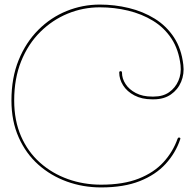

<svg xmlns="http://www.w3.org/2000/svg" viewBox="-20 -809 852 839"><path d="M422 10Q343 10 272.5 -15.5Q202 -41 147.5 -89.5Q93 -138 61.5 -209Q30 -280 30 -370Q30 -469 61.5 -546.5Q93 -624 147.5 -678.5Q202 -733 271.5 -761Q341 -789 416 -789Q481 -789 543 -774Q605 -759 656 -727.5Q707 -696 740 -646Q773 -596 781 -526Q786 -486 771.5 -451.5Q757 -417 726.5 -396Q696 -375 652 -375H644Q600 -375 567.5 -392Q535 -409 518 -436Q501 -463 501 -492Q501 -498 507 -498Q513 -498 513 -492Q513 -466 528.5 -442Q544 -418 573.5 -402.5Q603 -387 644 -387H652Q692 -387 719 -406Q746 -425 759.5 -456Q773 -487 769 -524Q761 -592 729.5 -640Q698 -688 649 -718Q600 -748 540 -762.5Q480 -777 416 -777Q343 -777 276 -749.5Q209 -722 156 -669.5Q103 -617 72.5 -541.5Q42 -466 42 -370Q42 -282 72 -213.5Q102 -145 155 -98Q208 -51 276.5 -26.5Q345 -2 422 -2Q519 -2 586 -28.5Q653 -55 694.5 -100.5Q736 -146 756 -203Q758 -208 762 -208Q771 -208 767 -199Q747 -140 703.5 -92.5Q660 -45 590.5 -17.5Q521 10 422 10Z"/></svg>

Font: Moirai One
Style: Regular
Weight: 400
Designer: Jiyeon Park
Foundry: JAMO
Version: Version 1.000; ttfautohint (v1.8.4.7-5d5b);gftools[0.9.29]